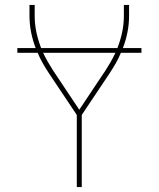

<svg xmlns="http://www.w3.org/2000/svg" viewBox="-20 -755 640 775"><path d="M290 0V-291L177 -460Q164 -480 152.5 -500Q141 -520 132 -542H50V-561H124Q112 -592 105.5 -625Q99 -658 99 -691V-735H120V-691Q120 -657 127 -624.5Q134 -592 146 -561H454Q466 -592 473 -624.5Q480 -657 480 -691V-735H501V-691Q501 -658 494.5 -625Q488 -592 476 -561H551V-542H468Q459 -520 447.5 -500Q436 -480 423 -460L310 -291V0ZM300 -312 406 -471Q417 -488 427 -505.5Q437 -523 446 -542H154Q163 -523 173 -505.5Q183 -488 194 -471Z"/></svg>

Font: Iosevka Curly Thin Extended
Style: Regular
Weight: 100
Width: 7
Monospace: yes
Designer: Belleve Invis
Foundry: Belleve Invis
Version: Version 11.1.0; ttfautohint (v1.8.3)